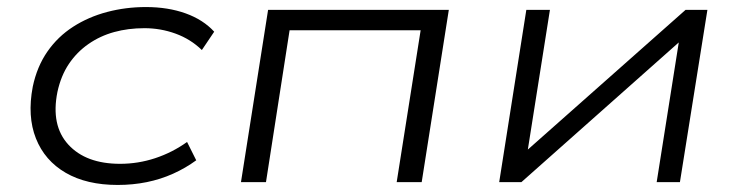

<svg xmlns="http://www.w3.org/2000/svg" viewBox="-20 -517 2099 545"><path d="M314 8Q226 8 166.5 -26.5Q107 -61 82 -124Q57 -187 73 -271Q85 -328 114.5 -370.5Q144 -413 187.5 -441Q231 -469 284 -483Q337 -497 394 -497Q457 -497 507 -479Q557 -461 588 -427L553 -375Q521 -406 478.5 -421.5Q436 -437 390 -437Q344 -437 304 -426Q264 -415 231 -392Q198 -369 175.5 -335.5Q153 -302 143 -256Q124 -161 174 -106.5Q224 -52 321 -52Q372 -52 420.5 -68Q469 -84 511 -114L537 -62Q507 -40 471.5 -24Q436 -8 396.5 0Q357 8 314 8Z M664 0 741 -489H1254L1177 0H1106L1174 -431H802L735 0Z M1397 0 1474 -489H1541L1476 -78H1462L1926 -489H1988L1910 0H1844L1909 -411H1923L1460 0Z"/></svg>

Font: Nunito Sans 10pt Expanded Light
Style: Italic
Weight: 300
Width: 7
Italic angle: -9°
Designer: Vernon Adams
Foundry: Vernon Adams
Version: Version 3.101;gftools[0.9.27]